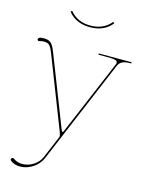

<svg xmlns="http://www.w3.org/2000/svg" viewBox="-139 -803 858 1126"><g transform="rotate(15 290.0 -240.0)"><path d="M280 -665C229.5 -665 187.5 -681.5 155.5 -720.5L147 -714.5C167 -689.5 204.5 -655 280 -655C353.5 -655 392 -688 413 -714.5L404.5 -720.5C374.5 -683.5 332.5 -665 280 -665ZM371 -520V-512.5H411C464.5 -512.5 486 -510.5 486 -494.5C486 -490 484.5 -485 481.5 -478.5L294 -35C289.5 -24.5 288 -20 284.5 -20C281 -20 279.5 -24 275 -34.5L113.5 -448C91.5 -504.5 81 -522.5 37 -522.5C27.5 -522.5 3 -521.5 3 -508.5C3 -502 6.5 -499 12.5 -499C13.5 -499 15 -499.5 16 -500C25 -503 32.5 -504 39.5 -504C72 -504 81 -497.5 101.5 -445L267.5 -19C270.5 -11.5 275 2 275 9C275 10.5 275 11.5 274.5 12.5L216 151C201 187 157 222.5 103.5 222.5C85 222.5 66.5 218 50 205C48 203.5 45 202.5 43 202.5C38 202.5 32.5 208 32.5 213.5C32.5 216.5 34 219.5 37 221.5C55 235.5 75.5 240 95 240C157 240 207 197.5 225 155L490.5 -475.5C501.5 -502 523 -512.5 564.5 -512.5H570V-520Z"/></g></svg>

Font: Znikomit
Style: Regular
Weight: 100
Designer: gluk
Foundry: gluk
Version: Version 0.55